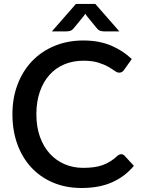

<svg xmlns="http://www.w3.org/2000/svg" viewBox="-20 -930 704 958"><path d="M585 -160.5Q594.5 -160.5 601.5 -153L648 -102.5Q604 -49.5 540 -20.8Q476 8 387 8Q308 8 244.2 -19.2Q180.5 -46.5 135.5 -95.2Q90.5 -144 66.2 -211.5Q42 -279 42 -360Q42 -441 67.8 -508.8Q93.5 -576.5 140.2 -625.2Q187 -674 252.2 -701Q317.5 -728 396 -728Q474 -728 533.8 -702.8Q593.5 -677.5 637.5 -635.5L599 -581Q595 -575.5 589.5 -571.5Q584 -567.5 574.5 -567.5Q564.5 -567.5 551.8 -576.8Q539 -586 519.2 -597.2Q499.5 -608.5 469.8 -617.8Q440 -627 395.5 -627Q344 -627 301 -609Q258 -591 227 -556.5Q196 -522 178.8 -472.5Q161.5 -423 161.5 -360Q161.5 -296.5 179.5 -246.8Q197.5 -197 229 -162.8Q260.5 -128.5 303 -110.5Q345.5 -92.5 394.5 -92.5Q424.5 -92.5 448.2 -95.8Q472 -99 492 -106.2Q512 -113.5 529.8 -124.5Q547.5 -135.5 565 -151.5Q575 -160.5 585 -160.5ZM575.5 -773.5H497.5Q490.5 -773.5 481 -776Q471.5 -778.5 461.5 -791L412 -851.5Q408 -857 405.5 -861.5Q403 -857 399 -851.5L349.5 -791Q339.5 -778.5 330 -776Q320.5 -773.5 313.5 -773.5H239L359 -910.5H455.5Z"/></svg>

Font: Lato 2
Style: Regular
Weight: 600
Designer: Lukasz Dziedzic with Adam Twardoch and Botio Nikoltchev
Foundry: tyPoland Lukasz Dziedzic
Version: Version 2.015; 2015-08-06; http://www.latofonts.com/